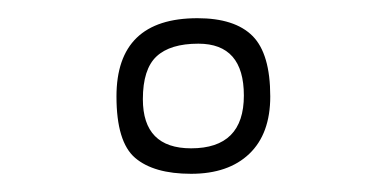

<svg xmlns="http://www.w3.org/2000/svg" viewBox="-20 -761 422 211"><path d="M108 -655Q108 -741 197 -741Q238 -741 257.5 -721.5Q277 -702 277 -655Q277 -614 254 -592Q231 -570 190 -570Q149 -570 128.5 -587.5Q108 -605 108 -655ZM137 -652Q137 -598 190 -598Q248 -598 248 -656Q248 -713 198 -713Q167 -713 152 -699Q137 -685 137 -652Z"/></svg>

Font: Yanone Kaffeesatz Thin
Style: Regular
Weight: 250
Designer: Yanone (Cyrillic: Daniel Pouzeot)
Foundry: Yanone
Version: Version 1.003;PS 001.003;hotconv 1.0.88;makeotf.lib2.5.64775